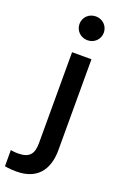

<svg xmlns="http://www.w3.org/2000/svg" viewBox="-223 -814 686 1061"><g transform="rotate(20 119.5 -283.0)"><path d="M146 -621C186 -621 217 -652 217 -691C217 -730 186 -761 146 -761C104 -761 74 -730 74 -691C74 -653 104 -621 146 -621ZM24 195C172 195 203 88 203 5V-530H89V4C89 68 67 98 -2 98C-25 98 -44 94 -44 94V189C-44 189 -16 195 24 195Z"/></g></svg>

Font: Be Vietnam Pro Medium
Style: Regular
Weight: 500
Designer: Lam Bao, Tony Le, Vietanh Nguyen
Foundry: Yellow Type Foundry
Version: Version 1.002